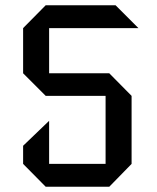

<svg xmlns="http://www.w3.org/2000/svg" viewBox="-20 -711 596 731"><path d="M507 -604H167V-432H396L481 -346V-87L396 0H154L68 -87V-156L167 -251V-87H382V-346H154L68 -432V-604L154 -691H420Z"/></svg>

Font: Iceberg
Style: Regular
Weight: 400
Designer: Victor Kharyk
Foundry: Cyreal (www.cyreal.org)
Version: Version 1.002